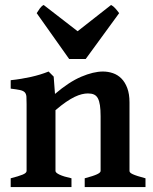

<svg xmlns="http://www.w3.org/2000/svg" viewBox="-20 -759 621 779"><path d="M323.7 0V-35.6Q358.9 -44.9 373.5 -51.8Q388.2 -58.6 388.2 -65.4V-287.1Q388.2 -314 385.5 -331.8Q382.8 -349.6 377 -360.4Q371.1 -371.1 361.3 -375.5Q351.6 -379.9 336.9 -379.9Q325.2 -379.9 312 -376.7Q298.8 -373.5 283 -366Q267.1 -358.4 247.8 -345.2Q228.5 -332 205.1 -312V-65.4Q205.1 -58.1 221.7 -50.3Q238.3 -42.5 270 -35.6V0H23.4V-35.6Q55.7 -43.9 71.8 -50.5Q87.9 -57.1 87.9 -65.4V-336.4Q87.9 -355.5 87.2 -366.7Q86.4 -377.9 80.6 -384.3Q74.7 -390.6 61.5 -393.6Q48.3 -396.5 23.4 -399.4V-433.6Q46.9 -436 67.1 -439.5Q87.4 -442.9 106 -447Q124.5 -451.2 142.1 -456.5Q159.7 -461.9 177.2 -468.8L197.8 -448.2L203.1 -377.9Q260.3 -426.8 309.8 -447.8Q359.4 -468.8 397.5 -468.8Q418.5 -468.8 438 -462.2Q457.5 -455.6 472.4 -440.7Q487.3 -425.8 496.3 -401.9Q505.4 -377.9 505.4 -343.8V-65.4Q505.4 -62 508.3 -58.8Q511.2 -55.7 518.6 -52.2Q525.9 -48.8 538.6 -44.7Q551.3 -40.5 570.3 -35.6V0ZM327.6 -519.5H260.7L128.9 -705.6Q134.8 -715.3 141.8 -725.1Q148.9 -734.9 157.2 -738.8L294.9 -632.3L430.7 -738.8Q439 -734.9 447.8 -725.1Q456.5 -715.3 463.4 -705.6Z"/></svg>

Font: Gentium Basic
Style: Bold
Weight: 700
Designer: J. Victor Gaultney and Annie Olsen
Foundry: SIL International
Version: Version 1.100